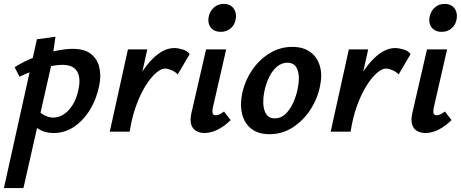

<svg xmlns="http://www.w3.org/2000/svg" viewBox="-51 -674 2359 983"><path d="M-31 289 138 -473 233 -486 213 -347 69 289ZM224 7Q190 7 164 -4.5Q138 -16 121 -33.5Q104 -51 96 -69L136 -117Q156 -94 178 -83Q200 -72 221 -72Q250 -72 275.5 -88.5Q301 -105 321 -137Q341 -169 350 -213Q364 -274 344 -308Q324 -342 268 -342Q248 -342 221 -337.5Q194 -333 164 -324.5Q134 -316 104 -305Q74 -294 49 -281L24 -330Q71 -360 125.5 -381Q180 -402 231.5 -413Q283 -424 320 -424Q382 -424 415 -397.5Q448 -371 457.5 -329Q467 -287 458 -241Q445 -171 411 -114.5Q377 -58 329 -25.5Q281 7 224 7Z M561 0Q588 -130 633 -226Q678 -322 732.5 -375Q787 -428 841 -428Q859 -428 883.5 -421Q908 -414 920 -397L859 -293Q846 -307 826.5 -315Q807 -323 794 -323Q773 -323 746.5 -299.5Q720 -276 693.5 -233.5Q667 -191 645.5 -131.5Q624 -72 613 0ZM511 0 604 -421H703L610 0Z M996 7Q972 7 953.5 -3.5Q935 -14 928 -36.5Q921 -59 929 -95L1004 -421H1107L1039 -124Q1035 -106 1037.5 -95Q1040 -84 1054 -84Q1062 -84 1071.5 -88Q1081 -92 1096 -103L1130 -59Q1096 -26 1062 -9.5Q1028 7 996 7ZM1079 -511Q1056 -511 1040.5 -521.5Q1025 -532 1019 -550Q1013 -568 1018 -590Q1024 -618 1044.5 -636Q1065 -654 1095 -654Q1118 -654 1133 -643Q1148 -632 1154 -613.5Q1160 -595 1155 -572Q1149 -544 1128.5 -527.5Q1108 -511 1079 -511Z M1329 13Q1271 13 1236 -14.5Q1201 -42 1189 -88.5Q1177 -135 1188 -191Q1201 -256 1237.5 -311.5Q1274 -367 1328 -400.5Q1382 -434 1446 -434Q1501 -434 1537 -408Q1573 -382 1586.5 -336.5Q1600 -291 1587 -231Q1574 -167 1537.5 -111.5Q1501 -56 1447.5 -21.5Q1394 13 1329 13ZM1356 -68Q1388 -68 1411.5 -91Q1435 -114 1451 -150Q1467 -186 1474 -224Q1485 -278 1472.5 -315.5Q1460 -353 1420 -353Q1392 -353 1368 -333.5Q1344 -314 1327 -279.5Q1310 -245 1301 -199Q1291 -141 1304.5 -104.5Q1318 -68 1356 -68Z M1692 0Q1719 -130 1764 -226Q1809 -322 1863.5 -375Q1918 -428 1972 -428Q1990 -428 2014.5 -421Q2039 -414 2051 -397L1990 -293Q1977 -307 1957.5 -315Q1938 -323 1925 -323Q1904 -323 1877.5 -299.5Q1851 -276 1824.5 -233.5Q1798 -191 1776.5 -131.5Q1755 -72 1744 0ZM1642 0 1735 -421H1834L1741 0Z M2127 7Q2103 7 2084.5 -3.5Q2066 -14 2059 -36.5Q2052 -59 2060 -95L2135 -421H2238L2170 -124Q2166 -106 2168.5 -95Q2171 -84 2185 -84Q2193 -84 2202.5 -88Q2212 -92 2227 -103L2261 -59Q2227 -26 2193 -9.5Q2159 7 2127 7ZM2210 -511Q2187 -511 2171.5 -521.5Q2156 -532 2150 -550Q2144 -568 2149 -590Q2155 -618 2175.5 -636Q2196 -654 2226 -654Q2249 -654 2264 -643Q2279 -632 2285 -613.5Q2291 -595 2286 -572Q2280 -544 2259.5 -527.5Q2239 -511 2210 -511Z"/></svg>

Font: Ysabeau
Style: Bold Italic
Weight: 700
Italic angle: -12°
Designer: Christian Thalmann (Catharsis Fonts)
Version: Version 2.002